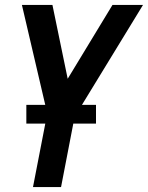

<svg xmlns="http://www.w3.org/2000/svg" viewBox="-20 -550 601 780"><path d="M228 210H114L172 -89L69 -530H193L255 -230L437 -530H561L283 -75ZM370 -48H87V-124H370Z"/></svg>

Font: Lode Term
Style: Bold Italic
Weight: 700
Italic angle: -11°
Monospace: yes
Designer: Belleve Invis
Foundry: Belleve Invis
Version: Version 29.2.0